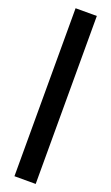

<svg xmlns="http://www.w3.org/2000/svg" viewBox="-191 -885 630 1087"><g transform="rotate(20 124.0 -341.0)"><path d="M188 165V-847H60V165Z"/></g></svg>

Font: Bisquit Text
Style: Bold
Weight: 800
Version: Version 1.004;Glyphs 3.2.3 (3260)